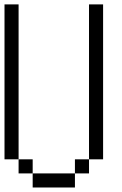

<svg xmlns="http://www.w3.org/2000/svg" viewBox="-20 -832 540 852"><path d="M125 -62.5H312.5V0H125V-62.5H62.5V-125H125ZM312.5 -125H375V-62.5H312.5ZM0 -812.5H62.5V-125H0ZM375 -812.5H437.5V-125H375Z"/></svg>

Font: HE실루아
Style: regular
Weight: 500
Monospace: yes
Designer: Taeyun An (WindowsTiger)
Version: v1